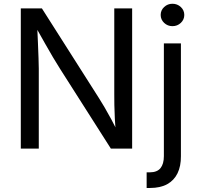

<svg xmlns="http://www.w3.org/2000/svg" viewBox="-20 -771 1036 996"><path d="M87.9 0V-727.5H197.3L493.2 -262.2Q504.9 -244.1 521.5 -215.8Q538.1 -187.5 557.4 -151.9Q576.7 -116.2 595.2 -75.7H582Q577.6 -117.7 575.7 -156Q573.7 -194.3 573.2 -226.6Q572.8 -258.8 572.8 -281.2V-727.5H665.5V0H555.2L291.5 -414.1Q273.4 -442.9 255.1 -473.4Q236.8 -503.9 213.4 -545.7Q189.9 -587.4 155.3 -648.9H172.4Q174.8 -594.7 176.8 -548.8Q178.7 -502.9 179.9 -468.8Q181.2 -434.6 181.2 -415V0ZM830.1 -545.9H918.5V39.1Q918.9 90.8 900.9 127.9Q882.8 165 847.2 184.6Q811.5 204.1 758.3 204.1H740.7V123H756.8Q794.9 123 812.5 101.3Q830.1 79.6 830.1 39.1ZM874.5 -635.3Q849.6 -635.3 831.5 -652.3Q813.5 -669.4 813.5 -693.4Q813.5 -717.8 831.5 -734.6Q849.6 -751.5 874.5 -751.5Q899.9 -751.5 918 -734.6Q936 -717.8 936 -693.4Q936 -669.4 918 -652.3Q899.9 -635.3 874.5 -635.3Z"/></svg>

Font: Adwaita Sans
Style: Regular
Weight: 400
Designer: Rasmus Andersson
Foundry: rsms
Version: Version 4.001;git-9221beed3